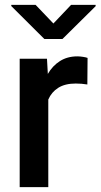

<svg xmlns="http://www.w3.org/2000/svg" viewBox="-20 -770 414 790"><path d="M340.3 -531.7 339.4 -422.4Q315.9 -426.3 291.5 -426.3Q247.6 -426.3 219.7 -408.7Q191.9 -391.1 178.7 -360.4V0H61V-528.3H173.3L176.8 -465.8Q196.3 -499.5 226.8 -518.8Q257.3 -538.1 298.3 -538.1Q309.1 -538.1 321.5 -536.1Q334 -534.2 340.3 -531.7ZM126.5 -750 199.7 -673.3 272.5 -750H373.5V-744.6L236.8 -609.4H162.6L26.4 -745.1V-750Z"/></svg>

Font: Vazirmatn RD UI FD Medium
Style: Regular
Weight: 500
Designer: Saber Rastikerdar
Foundry: Saber Rastikerdar
Version: Version 33.003